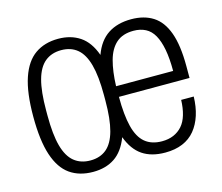

<svg xmlns="http://www.w3.org/2000/svg" viewBox="-83 -646 888 767"><g transform="rotate(-15 360.5 -263.0)"><path d="M214 12Q157 12 118 -15.5Q79 -43 59 -103.5Q39 -164 39 -263Q39 -362 59.5 -422.5Q80 -483 119.5 -510.5Q159 -538 215 -538Q267 -538 304.5 -513Q342 -488 362 -432Q382 -487 421 -512.5Q460 -538 517 -538Q570 -538 607 -514.5Q644 -491 663 -438.5Q682 -386 682 -300V-251H390Q390 -176 402 -128Q414 -80 441 -57.5Q468 -35 511 -35Q538 -35 559 -44Q580 -53 595 -70Q610 -87 618 -114Q626 -141 627 -175H679Q678 -133 667 -98.5Q656 -64 635.5 -39Q615 -14 584 -1Q553 12 512 12Q455 12 418 -13Q381 -38 361 -92Q340 -37 303 -12.5Q266 12 214 12ZM215 -35Q255 -35 281.5 -57Q308 -79 321 -126.5Q334 -174 334 -252V-274Q334 -352 321 -399.5Q308 -447 281.5 -469Q255 -491 215 -491Q175 -491 148 -469Q121 -447 108 -399.5Q95 -352 95 -274V-252Q95 -174 108 -126.5Q121 -79 148 -57Q175 -35 215 -35ZM390 -295H626Q626 -347 619 -384Q612 -421 598.5 -445Q585 -469 563.5 -480Q542 -491 514 -491Q469 -491 442.5 -467.5Q416 -444 404 -400Q392 -356 390 -295Z"/></g></svg>

Font: Archivo Condensed ExtraLight
Style: Regular
Weight: 250
Width: 3
Designer: Hector Gatti
Foundry: Omnibus-Type
Version: Version 2.001